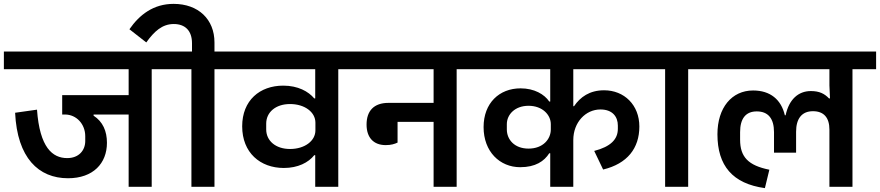

<svg xmlns="http://www.w3.org/2000/svg" viewBox="-40 -964 4542 991"><path d="M311 -44C441 -44 512 -121 512 -227C512 -287 491 -336 443 -367V-373H624V0H743V-607H865V-698H-20V-607H624V-473H281V-373H295C355 -373 400 -323 400 -261V-236C400 -188 367 -148 307 -148C231 -148 165 -202 151 -398L38 -382C49 -149 159 -44 311 -44Z M948 0H1067V-607H1190V-698H1067V-745C1067 -864 984 -944 856 -944C752 -944 680 -888 628 -813L715 -745C756 -802 797 -840 857 -840C916 -840 951 -805 951 -741V-698H825V-607H948Z M1587 0H1706V-607H1828V-698H1150V-607H1587V-456H1582C1552 -492 1498 -522 1422 -522C1301 -522 1210 -446 1210 -312C1210 -176 1303 -97 1425 -97C1498 -97 1552 -125 1582 -163H1587ZM1457 -195C1382 -195 1334 -238 1334 -296V-326C1334 -384 1382 -427 1457 -427C1533 -427 1588 -385 1588 -331V-291C1588 -237 1533 -195 1457 -195Z M1951 -215C1979 -215 1997 -221 2012 -228V-335H2198V0H2317V-607H2439V-698H1788V-607H2198V-433H1965C1890 -433 1852 -392 1852 -321C1852 -254 1888 -215 1951 -215Z M2800 0H2919V-241C2919 -333 2983 -399 3059 -399C3122 -399 3149 -361 3149 -316V-299C3149 -245 3112 -207 3027 -185L3073 -89C3198 -119 3260 -199 3260 -311C3260 -422 3182 -498 3078 -498C3003 -498 2955 -463 2923 -416H2919V-607H3310V-698H2399V-607H2800V-440H2795C2770 -477 2718 -508 2647 -508C2537 -508 2456 -432 2456 -308C2456 -181 2540 -101 2645 -101C2724 -101 2769 -132 2795 -173H2800ZM2688 -197C2615 -197 2576 -244 2576 -296V-323C2576 -373 2618 -418 2688 -418C2760 -418 2803 -371 2803 -323V-296C2803 -246 2763 -197 2688 -197Z M3393 0H3512V-607H3635V-698H3270V-607H3393Z M4241 0H4360V-607H4482V-698H3595V-607H4241V-523L4244 -456H4239C4216 -480 4190 -494 4145 -494C4081 -494 4032 -451 4015 -369H4011C3992 -450 3936 -497 3847 -497C3737 -497 3663 -408 3663 -271C3663 -109 3741 -16 3908 7L3931 -88C3822 -110 3780 -154 3780 -243V-282C3780 -352 3809 -389 3866 -389C3925 -389 3955 -352 3955 -282V-176H4069V-284C4069 -351 4098 -390 4156 -390C4212 -390 4241 -357 4241 -295Z"/></svg>

Font: IBM Plex Devanagari Medium
Style: Regular
Weight: 600
Designer: Mike Abbink, Paul van der Laan, Pieter van Rosmalen, Erin McLaughlin
Foundry: Bold Monday
Version: Version 1.0